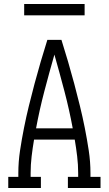

<svg xmlns="http://www.w3.org/2000/svg" viewBox="-20 -933 540 953"><path d="M21 0V-55H71V-74Q71 -130 79.5 -186Q88 -242 99 -297.5Q110 -353 123.5 -408Q137 -463 151.5 -517.5Q166 -572 182 -626.5Q198 -681 215 -735H285Q302 -681 318 -626.5Q334 -572 348.5 -517.5Q363 -463 376.5 -408Q390 -353 401 -297.5Q412 -242 420.5 -186Q429 -130 429 -74V-55H479V0H317V-55H368V-74Q368 -115 363 -157Q358 -199 351 -240H149Q142 -199 137 -157Q132 -115 132 -74V-55H183V0ZM159 -296H341Q324 -388 300 -479.5Q276 -571 250 -662Q224 -571 200 -479.5Q176 -388 159 -296ZM100 -857V-913H400V-857Z"/></svg>

Font: Iosevka Curly Slab Light
Style: Regular
Weight: 300
Monospace: yes
Designer: Belleve Invis
Foundry: Belleve Invis
Version: Version 22.1.2; ttfautohint (v1.8.4)